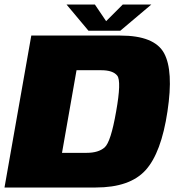

<svg xmlns="http://www.w3.org/2000/svg" viewBox="-32 -833 786 853"><path d="M-12 0H393.5Q545 0 614.8 -77Q684.5 -154 712 -338Q739.5 -519 696.8 -597Q654 -675 502.5 -675H107ZM243.5 -154 308 -521H418Q470 -521 489 -496.8Q508 -472.5 484 -338Q460.5 -202.5 433 -178.2Q405.5 -154 353.5 -154ZM361 -696.5H502.5L640.5 -813H513.5L439.5 -739L389.5 -813H263.5Z"/></svg>

Font: Anybody UltraCondensed Thin Black
Style: Italic
Weight: 900
Italic angle: -10°
Version: Version 1.111